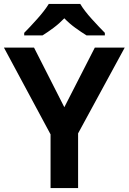

<svg xmlns="http://www.w3.org/2000/svg" viewBox="-20 -956 654 976"><path d="M307 -411 462 -714H614L377 -278V0H237V-273L0 -714H153ZM388 -936H228Q207 -902 169 -859.5Q131 -817 103 -789V-776H196Q222 -792 251.5 -814Q281 -836 307 -863Q333 -836 363.5 -814Q394 -792 420 -776H513V-789Q486 -816 447 -859Q408 -902 388 -936Z"/></svg>

Font: Noto Sans UI
Style: Bold
Weight: 700
Designer: Monotype Design Team
Foundry: Monotype Imaging Inc.
Version: Version 1.901